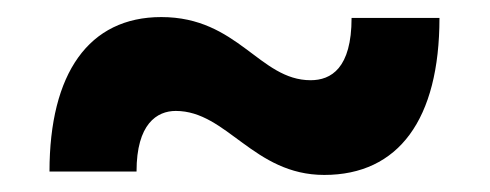

<svg xmlns="http://www.w3.org/2000/svg" viewBox="-20 -379 574 225"><path d="M360 -174C447 -174 495 -239 495 -358H392C392 -299 368 -285 344 -285C284 -285 259 -359 169 -359C84 -359 38 -293 38 -178H140C140 -234 164 -249 186 -249C246 -249 277 -174 360 -174Z"/></svg>

Font: Decalotype
Style: Bold
Weight: 700
Designer: Alfredo Marco Pradil
Foundry: Alfredo Marco Pradil
Version: Version 1.0